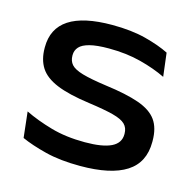

<svg xmlns="http://www.w3.org/2000/svg" viewBox="-82 -582 692 680"><g transform="rotate(15 264.0 -242.0)"><path d="M267.5 13.5Q194 13.5 139.8 -0.2Q85.5 -14 49 -30.5L38.5 -125Q82.5 -103.5 137.5 -87.8Q192.5 -72 262 -72Q326.5 -72 358.5 -87.5Q390.5 -103 390.5 -135.5V-137.5Q390.5 -159 377.2 -172Q364 -185 331.5 -193.5Q299 -202 241 -210Q164 -220.5 120 -238.8Q76 -257 57.2 -286.2Q38.5 -315.5 38.5 -358V-360.5Q38.5 -429.5 91 -464Q143.5 -498.5 249.5 -498.5Q320 -498.5 372.8 -484.8Q425.5 -471 460 -453.5L470.5 -367.5Q429.5 -387.5 376.5 -401.2Q323.5 -415 259 -415Q215 -415 189 -408.2Q163 -401.5 151.8 -389Q140.5 -376.5 140.5 -359V-357.5Q140.5 -337.5 152 -324.5Q163.5 -311.5 194.2 -302.5Q225 -293.5 282.5 -285.5Q359.5 -275.5 405.8 -259.2Q452 -243 472.5 -214.5Q493 -186 493 -138.5V-134.5Q493 -59 436.5 -22.8Q380 13.5 267.5 13.5Z"/></g></svg>

Font: Anek Gujarati SemiExpanded Medium
Style: Regular
Weight: 500
Width: 6
Designer: Mrunmayee Ghaisas (Gujarati), Yesha Goshar (Latin)
Foundry: Ek Type
Version: Version 1.003